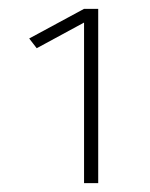

<svg xmlns="http://www.w3.org/2000/svg" viewBox="-20 -822 338 434"><path d="M202 -408V-802H170L46 -735L63 -713L170 -771V-408Z"/></svg>

Font: Gantari Thin
Style: Regular
Weight: 250
Designer: Anugrah Pasau
Foundry: Lafontype
Version: Version 1.000